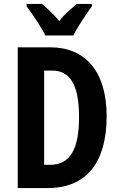

<svg xmlns="http://www.w3.org/2000/svg" viewBox="-20 -954 607 974"><path d="M210 -774H352C372 -815 417 -882 446 -922V-934H369C343 -910 309 -886 281 -847C252 -883 215 -915 193 -934H115V-922C145 -883 192 -812 210 -774ZM521 -365C521 -593 411 -714 235 -714H70V0H222C420 0 521 -131 521 -365ZM381 -360C381 -198 336 -118 235 -118H204V-596H244C335 -596 381 -525 381 -360Z"/></svg>

Font: Noto Sans Tamil ExtraCondensed
Style: Bold
Weight: 700
Width: 2
Designer: Jelle Bosma - Monotype Design Team
Foundry: Monotype Imaging Inc.
Version: Version 2.004